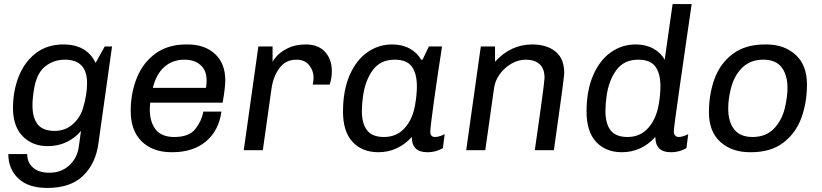

<svg xmlns="http://www.w3.org/2000/svg" viewBox="-20 -740 4048 946"><path d="M451 -430 496 -511H532L465 -34Q452 65 390 125.5Q328 186 213 186Q119 186 70 139Q21 92 21 19H114Q114 61 143 86Q172 111 223 111Q282 111 321 75Q360 39 368 -15L379 -95Q351 -61 309 -40.5Q267 -20 215 -20Q139 -20 91.5 -69Q44 -118 44 -208Q44 -291 72 -362.5Q100 -434 156 -477.5Q212 -521 292 -521Q408 -521 451 -430ZM149 -308Q140 -260 140 -221Q140 -160 165.5 -127.5Q191 -95 250 -95Q301 -95 338 -127.5Q375 -160 389 -207Q409 -273 409 -330Q409 -446 300 -446Q245 -446 203.5 -413.5Q162 -381 149 -308Z M1090 -344Q1090 -309 1077 -234H720Q718 -212 718 -202Q718 -139 747 -102Q776 -65 839 -65Q912 -65 943 -105Q974 -145 982 -190H1071Q1058 -96 994.5 -43Q931 10 829 10H825Q733 10 678.5 -43Q624 -96 624 -193Q624 -282 654.5 -357Q685 -432 746.5 -476.5Q808 -521 897 -521H904Q989 -521 1039.5 -474Q1090 -427 1090 -344ZM733 -307H995Q998 -327 998 -343Q998 -393 968 -419.5Q938 -446 889 -446Q831 -446 790.5 -411Q750 -376 733 -307Z M1615 -389Q1615 -354 1604 -323H1521Q1525 -343 1525 -358Q1525 -391 1503.5 -418.5Q1482 -446 1440 -446Q1387 -446 1356.5 -404Q1326 -362 1318 -305L1275 0H1181L1253 -511H1323V-435Q1327 -445 1345 -465Q1363 -485 1399 -503Q1435 -521 1487 -521Q1548 -521 1581.5 -484.5Q1615 -448 1615 -389Z M2055 -446H2062L2093 -511H2158Q2136 -371 2118 -241Q2100 -111 2100 -90Q2100 -65 2124 -65Q2135 -65 2148.5 -69.5Q2162 -74 2171 -79L2162 -10Q2149 -2 2129 4Q2109 10 2085 10Q2009 10 2009 -65Q1940 10 1844 10Q1765 10 1717.5 -40.5Q1670 -91 1670 -190Q1670 -294 1702.5 -369Q1735 -444 1790 -482.5Q1845 -521 1912 -521Q1962 -521 1999 -500.5Q2036 -480 2055 -446ZM1769 -269Q1763 -229 1763 -193Q1763 -131 1788.5 -98Q1814 -65 1872 -65Q1934 -65 1973.5 -108.5Q2013 -152 2025 -222Q2034 -272 2034 -315Q2034 -378 2009 -412Q1984 -446 1925 -446Q1855 -446 1817.5 -395.5Q1780 -345 1769 -269Z M2760 -380Q2760 -357 2709 0H2615Q2626 -77 2633 -126Q2640 -175 2644 -204Q2663 -342 2663 -356Q2663 -402 2638.5 -424Q2614 -446 2570 -446Q2535 -446 2501 -427Q2467 -408 2443 -375.5Q2419 -343 2414 -304L2371 0H2277L2349 -511H2419V-436Q2497 -521 2602 -521Q2674 -521 2717 -486Q2760 -451 2760 -380Z M3255 -446 3294 -720H3388L3367 -576Q3359 -520 3329.5 -316Q3300 -112 3300 -92Q3300 -79 3307 -72Q3314 -65 3324 -65Q3335 -65 3348.5 -69.5Q3362 -74 3371 -79L3362 -10Q3349 -2 3329 4Q3309 10 3285 10Q3209 10 3209 -65Q3140 10 3044 10Q2965 10 2917.5 -40.5Q2870 -91 2870 -190Q2870 -294 2902.5 -369Q2935 -444 2990 -482.5Q3045 -521 3112 -521Q3162 -521 3199 -500.5Q3236 -480 3255 -446ZM2969 -269Q2963 -229 2963 -193Q2963 -131 2988.5 -98Q3014 -65 3072 -65Q3133 -65 3172.5 -108Q3212 -151 3225 -222Q3234 -272 3234 -315Q3234 -378 3209 -412Q3184 -446 3125 -446Q3055 -446 3017.5 -395.5Q2980 -345 2969 -269Z M3956 -324Q3956 -235 3928.5 -159.5Q3901 -84 3839.5 -37Q3778 10 3680 10H3675Q3586 10 3529.5 -40.5Q3473 -91 3473 -187Q3473 -276 3500.5 -351.5Q3528 -427 3590 -474Q3652 -521 3750 -521H3756Q3844 -521 3900 -470Q3956 -419 3956 -324ZM3581 -303Q3568 -252 3568 -205Q3568 -140 3597.5 -102.5Q3627 -65 3688 -65Q3752 -65 3791.5 -104.5Q3831 -144 3847 -207Q3860 -264 3860 -306Q3860 -371 3831 -408.5Q3802 -446 3741 -446Q3678 -446 3637.5 -407Q3597 -368 3581 -303Z"/></svg>

Font: Chivo
Style: Italic
Weight: 400
Italic angle: -8.05°
Designer: Hector Gatti
Foundry: Omnibus-Type
Version: Version 1.007